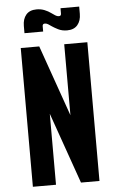

<svg xmlns="http://www.w3.org/2000/svg" viewBox="-62 -992 630 1034"><g transform="rotate(-5 253.0 -475.0)"><path d="M73 0V-750H173L344 -264L308 -263V-750H433V0H333L162 -486L198 -487V0ZM330.5 -823Q303 -823 282.2 -833.5Q261.5 -844 250 -852Q239.5 -859.5 231 -864.8Q222.5 -870 214 -870Q207 -870 204 -866.5Q201 -863 201 -857V-828H100V-867Q100 -904.5 119 -927.2Q138 -950 176 -950Q199.5 -950 219 -942Q238.5 -934 252 -924Q263.5 -916 273.2 -909.5Q283 -903 292.5 -903Q299.5 -903 302.2 -906.5Q305 -910 305 -916V-945H406V-906Q406 -868.5 386.8 -845.8Q367.5 -823 330.5 -823Z"/></g></svg>

Font: Mohave Light
Style: Bold
Weight: 700
Version: Version 2.003